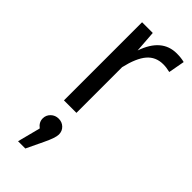

<svg xmlns="http://www.w3.org/2000/svg" viewBox="-266 -580 914 914"><g transform="rotate(45 191.5 -123.0)"><path d="M196 132Q196 154 171 206L130 292H81L111 176Q87 158 87 132Q87 110 103 94.5Q119 79 142 79Q165 79 180.5 94Q196 109 196 132ZM320 -538Q350 -538 372 -532L357 -450Q333 -456 311 -456Q261 -456 230.5 -420.5Q200 -385 182 -308V0H98V-526H170L178 -416Q220 -538 320 -538Z"/></g></svg>

Font: FiraSans
Style: Regular
Weight: 350
Designer: Carrois Corporate & Edenspiekermann AG
Foundry: Carrois Corporate GbR & Edenspiekermann AG
Version: Version 3.106;PS 003.106;hotconv 1.0.70;makeotf.lib2.5.58329